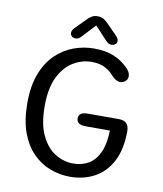

<svg xmlns="http://www.w3.org/2000/svg" viewBox="-87 -854 794 935"><g transform="rotate(10 309.5 -386.5)"><path d="M322.2 10.5Q271.8 10.5 224.3 -7.2Q176.8 -25 138.8 -63.1Q100.7 -101.2 78.3 -161.7Q56 -222.2 56 -307.5Q56 -393 79.5 -453.3Q103 -513.7 142.6 -551.6Q182.2 -589.5 230.8 -607.2Q279.5 -625 329.8 -625Q388.3 -625 428.9 -608.1Q469.5 -591.2 498 -562.2Q509.3 -551.7 514.6 -541.2Q519.8 -530.8 519.8 -520.8Q519.8 -505.7 508.3 -496Q496.8 -486.3 483.2 -486.3Q472.3 -486.3 461.7 -492.5Q451 -498.7 441.8 -508.7Q424.3 -529.5 398 -544.2Q371.7 -558.8 330.2 -558.8Q283.2 -558.8 239.9 -532.9Q196.7 -507 169.2 -451.6Q141.8 -396.2 141.8 -307.5Q141.8 -217.3 168.9 -161.8Q196 -106.3 238.2 -81Q280.3 -55.7 326.2 -55.7Q370.5 -55.7 403.4 -75.6Q436.3 -95.5 455.1 -137.3Q473.8 -179.2 475.3 -244.8H355Q333.5 -244.8 321.9 -252.3Q310.3 -259.8 310.3 -276Q310.3 -292.3 321.6 -299.8Q332.8 -307.3 354.3 -307.3H508.5Q534.8 -307.3 547 -294.4Q559.2 -281.5 559.2 -256.8Q559.2 -165.8 527.8 -106.5Q496.5 -47.2 442.8 -18.3Q389.2 10.5 322.2 10.5ZM424.5 -704.5Q436.5 -692 436.5 -680.8Q436.5 -670.7 429.1 -664.2Q421.7 -657.8 409.7 -657.8Q399 -657.8 391.5 -663.6Q384 -669.3 375.3 -679.2L321 -737.3L266.5 -678.8Q257.7 -668.7 250.4 -663.2Q243.2 -657.8 232.2 -657.8Q220.5 -657.8 213.4 -664.4Q206.3 -671 206.3 -681.5Q206.3 -686.5 208.9 -692.5Q211.5 -698.5 217.3 -704.5L264.2 -752.2Q278.3 -767.7 290.9 -775.2Q303.5 -782.7 320.7 -782.7Q338.3 -782.7 350.8 -775.2Q363.3 -767.8 377.7 -752.2Z"/></g></svg>

Font: Sono ExtraLight
Style: Regular
Weight: 200
Designer: Tyler Finck
Foundry: Tyler Finck
Version: Version 2.112